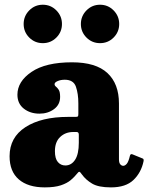

<svg xmlns="http://www.w3.org/2000/svg" viewBox="-20 -802 643 832"><path d="M21.5 -125Q21.5 -206.5 90.2 -251Q159 -295.5 275.5 -295.5H306.5Q315.5 -295.5 317.5 -297.5Q319.5 -299.5 319.5 -308.5V-354Q319.5 -396 309 -426.2Q298.5 -456.5 260.5 -456.5Q243.5 -456.5 230 -450.8Q216.5 -445 216.5 -437.5Q216.5 -431 222.5 -426.5Q228.5 -422 234.5 -412.8Q240.5 -403.5 240.5 -382Q240.5 -348.5 214 -329Q187.5 -309.5 151 -309.5Q111 -309.5 83.2 -331.2Q55.5 -353 55.5 -391.5Q55.5 -449 116.8 -490.5Q178 -532 292 -532Q395.5 -532 445.5 -485.5Q495.5 -439 495.5 -353.5V-111.5Q495.5 -96.5 501.2 -90Q507 -83.5 514 -83.5Q522 -83.5 529.5 -92.5Q537 -101.5 543 -127Q545.5 -137 554.5 -133L598.5 -115Q604 -113 602 -103Q592 -54.5 558.5 -22.2Q525 10 461 10H460.5Q406.5 10 379 -6.5Q351.5 -23 335 -46Q328 -56.5 324.2 -57.5Q320.5 -58.5 313.5 -49Q302.5 -35 286.5 -21.5Q270.5 -8 243.8 1Q217 10 174 10Q101.5 10 61.5 -24.5Q21.5 -59 21.5 -125ZM218 -147Q218 -114.5 230.8 -99.8Q243.5 -85 263 -85Q289.5 -85 305.5 -109.8Q321.5 -134.5 321.5 -183.5V-218.5Q321.5 -230 312 -230H297.5Q263.5 -230 240.8 -208.5Q218 -187 218 -147ZM413.5 -615Q379 -615 354.8 -639.2Q330.5 -663.5 330.5 -698Q330.5 -732.5 354.8 -757Q379 -781.5 413.5 -781.5Q448 -781.5 472.2 -757Q496.5 -732.5 496.5 -698Q496.5 -663.5 472.2 -639.2Q448 -615 413.5 -615ZM165.5 -615Q131 -615 106.8 -639.2Q82.5 -663.5 82.5 -698Q82.5 -732.5 106.8 -757Q131 -781.5 165.5 -781.5Q200 -781.5 224.2 -757Q248.5 -732.5 248.5 -698Q248.5 -663.5 224.2 -639.2Q200 -615 165.5 -615Z"/></svg>

Font: Besley* Narrow Heavy
Style: Regular
Weight: 800
Width: 4
Designer: Owen Earl
Foundry: indestructible type*
Version: Version 3.000; ttfautohint (v1.8.3)